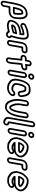

<svg xmlns="http://www.w3.org/2000/svg" viewBox="2218 -3028 1028 5503"><g transform="rotate(90 2731.5 -276.0)"><path d="M391 -170 398 -211V-213C402 -255 406 -302 404 -340C405 -372 396 -393 387 -411C385 -415 381 -421 380 -422C379 -423 364 -430 363 -430C356 -430 351 -430 343 -429L330 -427C319 -425 300 -421 291 -415L280 -408C249 -387 235 -352 227 -334L220 -320C219 -319 219 -317 219 -316C204 -265 187 -214 177 -158C174 -144 184 -133 197 -133H309C328 -133 385 -137 391 -170ZM232 -183C242 -224 255 -267 267 -308L272 -319C295 -360 292 -369 330 -377L342 -379C350 -363 353 -351 354 -330C356 -295 352 -253 348 -210L344 -186C337 -185 327 -184 317 -183ZM82 168C63 168 49 151 52 131L97 -126C108 -189 126 -245 141 -303C150 -334 161 -357 174 -380C191 -407 201 -426 217 -442C243 -468 279 -488 321 -496C337 -499 354 -503 374 -503C429 -503 452 -470 466 -426C487 -371 480 -259 466 -180C459 -141 454 -135 436 -114C421 -96 394 -77 368 -70C354 -67 339 -65 327 -63L308 -61C299 -60 292 -60 283 -60H184C169 -60 156 -46 154 -35L125 131C122 151 101 168 82 168ZM73 218C121 218 167 178 175 131L200 -10H274C284 -10 293 -10 303 -11L324 -13C388 -19 437 -41 473 -87C494 -112 508 -137 516 -180C519 -197 521 -211 522 -222C530 -304 538 -386 514 -450C498 -499 464 -553 383 -553C361 -553 340 -550 319 -545C268 -535 219 -509 184 -474C159 -450 146 -425 131 -400C114 -371 102 -343 92 -307C77 -249 59 -194 47 -126L2 131C-6 178 25 218 73 218Z M1054 -345 1041 -272C1034 -231 1017 -184 1007 -145L1001 -123C999 -115 995 -108 994 -100L990 -78C988 -68 994 -59 1002 -55C1017 -49 1027 -31 1019 -11C1012 5 989 21 969 16C941 9 916 -7 912 -28C910 -38 902 -44 892 -44C876 -44 865 -37 865 -37L828 -27C800 -19 765 -15 729 -12C708 -10 688 -14 667 -18C614 -31 586 -49 603 -104C616 -146 628 -176 647 -198C647 -199 648 -200 648 -200C669 -228 695 -254 724 -267C749 -278 772 -290 795 -295C833 -302 862 -312 895 -316C907 -318 918 -320 923 -320H929C933 -320 937 -320 942 -318C942 -318 973 -302 980 -341L981 -348C989 -378 988 -400 989 -420C990 -439 986 -462 966 -462H963C938 -462 929 -458 910 -456C882 -456 855 -445 840 -441C821 -436 807 -429 798 -426C793 -425 789 -424 786 -422C771 -413 749 -404 729 -398C694 -391 677 -423 698 -452C707 -464 713 -464 741 -475C746 -477 750 -478 755 -481C765 -487 775 -490 787 -495L803 -501C835 -515 876 -523 914 -529C936 -529 959 -535 972 -535H991C1076 -535 1069 -430 1054 -345ZM938 -410C937 -397 937 -383 936 -370H932C921 -370 911 -369 896 -366C858 -361 826 -349 793 -343C759 -336 733 -321 710 -311C668 -292 635 -261 609 -225C581 -191 568 -152 555 -110C527 -18 590 17 648 31C667 36 692 42 725 38C761 35 799 31 833 21L870 11C886 39 913 57 949 64C998 76 1048 43 1065 1C1082 -41 1066 -75 1042 -93C1044 -102 1048 -110 1050 -119L1055 -139C1057 -146 1060 -154 1062 -161C1071 -193 1084 -233 1091 -272L1104 -344C1115 -389 1115 -438 1112 -473C1108 -529 1075 -585 1000 -585H981C958 -585 933 -579 920 -579C910 -579 902 -577 889 -575C857 -571 821 -560 790 -547L777 -541C762 -536 750 -532 734 -523C711 -515 683 -508 659 -476C624 -429 637 -379 671 -358C711 -333 762 -355 802 -378C820 -383 834 -390 845 -393C867 -399 887 -406 903 -406C915 -406 924 -408 938 -410ZM928 -249C924 -248 921 -247 917 -247H912C903 -247 880 -243 871 -240C857 -235 839 -232 820 -227L800 -224C776 -219 757 -206 745 -201C722 -191 711 -171 704 -162C689 -145 685 -131 681 -116C674 -92 698 -84 721 -84H730C741 -84 751 -86 760 -87C786 -87 806 -93 820 -97L838 -102C841 -103 852 -106 856 -107L870 -111C884 -115 895 -119 912 -124C922 -127 930 -136 933 -145C940 -169 949 -191 954 -218C954 -218 977 -264 928 -249ZM741 -134C747 -141 757 -155 760 -157C776 -165 792 -172 801 -174L821 -178C844 -182 869 -191 898 -196C895 -187 894 -178 890 -167C881 -164 874 -163 864 -159L850 -155C846 -154 839 -152 832 -150L816 -145C797 -142 780 -137 768 -137C759 -137 752 -135 741 -134Z M1249 -50C1245 -29 1226 -13 1206 -13C1186 -13 1172 -29 1176 -50L1233 -376C1244 -440 1269 -474 1307 -489C1323 -495 1349 -501 1365 -501H1427C1446 -501 1461 -483 1458 -464C1455 -445 1433 -428 1414 -428H1352C1348 -428 1345 -427 1341 -426C1316 -425 1311 -402 1306 -376ZM1299 -50 1356 -376C1356 -377 1357 -377 1357 -378H1406C1453 -378 1500 -416 1508 -464C1516 -511 1483 -551 1436 -551H1374C1347 -551 1317 -543 1296 -535C1230 -509 1196 -448 1183 -376L1126 -50C1118 -2 1149 37 1197 37C1245 37 1291 -2 1299 -50Z M1763 -109 1747 -19C1744 0 1724 18 1705 18C1686 18 1671 0 1674 -19L1689 -102C1692 -120 1691 -132 1692 -140C1696 -161 1696 -192 1698 -211C1704 -269 1708 -319 1718 -378C1721 -393 1708 -403 1697 -403H1633C1613 -403 1600 -420 1603 -440C1606 -459 1626 -476 1646 -476H1710C1725 -476 1737 -490 1739 -501L1754 -584C1757 -603 1777 -620 1797 -620C1817 -620 1830 -603 1827 -584L1813 -506C1810 -491 1823 -481 1834 -481C1849 -481 1861 -486 1868 -488C1879 -491 1888 -493 1899 -494L1911 -496C1922 -497 1930 -494 1936 -489C1959 -469 1938 -429 1907 -424L1897 -422C1862 -417 1850 -411 1818 -407C1805 -405 1793 -393 1791 -382C1780 -321 1778 -269 1772 -216C1768 -178 1765 -143 1763 -109ZM1814 -136C1817 -151 1817 -166 1818 -171C1821 -189 1822 -205 1823 -220C1828 -268 1831 -310 1838 -360C1860 -363 1880 -369 1896 -372L1907 -374C1930 -378 1952 -390 1969 -408C2028 -471 1987 -558 1912 -546L1900 -544C1891 -543 1881 -541 1869 -538L1877 -584C1885 -631 1853 -670 1806 -670C1759 -670 1712 -631 1704 -584L1694 -526H1655C1608 -526 1561 -488 1553 -440C1545 -393 1576 -353 1624 -353H1664C1656 -302 1653 -255 1648 -207C1646 -189 1647 -178 1645 -168C1643 -159 1642 -151 1642 -142C1639 -125 1640 -109 1639 -102L1624 -19C1616 28 1649 68 1696 68C1744 68 1789 28 1797 -19L1813 -110C1815 -121 1814 -133 1814 -136Z M2094 -450C2097 -469 2117 -486 2137 -486C2157 -486 2170 -469 2167 -450L2100 -67C2097 -47 2076 -30 2057 -30C2038 -30 2024 -47 2027 -67ZM2044 -450 1977 -67C1969 -20 2000 20 2048 20C2096 20 2142 -20 2150 -67L2217 -450C2225 -497 2193 -536 2146 -536C2099 -536 2052 -497 2044 -450ZM2137 -659C2141 -679 2159 -695 2180 -695C2202 -695 2217 -677 2213 -656C2209 -636 2191 -620 2170 -620C2149 -620 2133 -639 2137 -659ZM2087 -659C2078 -610 2113 -570 2161 -570C2208 -570 2255 -608 2263 -656C2272 -705 2238 -745 2189 -745C2142 -745 2095 -707 2087 -659Z M2316 -366C2332 -432 2361 -487 2394 -530C2425 -568 2456 -588 2520 -588H2565C2614 -588 2644 -568 2662 -542C2676 -517 2691 -493 2694 -468C2698 -438 2705 -415 2708 -392L2712 -370C2719 -324 2645 -301 2638 -347L2635 -365C2635 -376 2632 -380 2632 -382C2631 -400 2627 -410 2625 -420C2623 -430 2623 -441 2620 -450L2617 -460C2611 -478 2595 -515 2552 -515H2507C2500 -515 2493 -515 2486 -514C2479 -514 2475 -512 2470 -509C2464 -505 2455 -500 2451 -493C2439 -475 2423 -453 2412 -431C2390 -391 2384 -348 2374 -310C2374 -309 2373 -308 2373 -308L2365 -259C2357 -216 2358 -165 2389 -141L2410 -125C2426 -114 2436 -110 2450 -102C2451 -101 2453 -100 2454 -100L2467 -96C2471 -95 2476 -94 2480 -93L2492 -91C2497 -90 2501 -90 2505 -90H2535C2546 -90 2560 -96 2566 -97C2572 -97 2576 -99 2580 -101L2591 -108C2606 -117 2615 -129 2620 -134C2632 -147 2655 -159 2673 -145C2686 -135 2689 -113 2674 -95L2666 -86C2648 -65 2629 -51 2602 -37C2584 -28 2576 -26 2563 -23C2550 -18 2538 -17 2522 -17H2492C2486 -17 2479 -18 2472 -19L2453 -21C2431 -25 2412 -32 2396 -41L2382 -49C2370 -55 2350 -72 2338 -80C2311 -98 2294 -133 2290 -172C2288 -198 2286 -229 2291 -258L2296 -283C2301 -314 2309 -336 2316 -366ZM2544 -140H2514C2513 -140 2511 -141 2509 -141L2496 -143L2488 -144L2478 -147C2465 -154 2457 -158 2445 -167L2425 -182C2414 -192 2408 -221 2415 -259L2423 -307C2433 -346 2442 -388 2457 -415C2466 -433 2475 -447 2487 -465H2498H2543C2560 -465 2558 -457 2568 -436C2579 -401 2583 -365 2588 -331C2591 -309 2603 -291 2622 -281C2684 -247 2774 -310 2762 -386L2759 -406C2756 -434 2747 -459 2744 -482C2740 -520 2720 -552 2706 -573C2682 -610 2637 -638 2573 -638H2528C2450 -638 2397 -607 2356 -556C2300 -484 2265 -393 2246 -283L2241 -258C2235 -221 2237 -187 2239 -160C2244 -111 2264 -66 2304 -38C2317 -27 2337 -13 2352 -5L2366 3C2385 14 2411 26 2438 29L2457 31C2464 32 2475 33 2483 33H2513C2533 33 2551 31 2571 24C2587 22 2603 15 2619 7C2651 -9 2679 -30 2703 -58L2711 -67C2748 -111 2739 -164 2708 -187C2671 -215 2614 -199 2584 -163C2573 -151 2573 -151 2565 -146C2558 -145 2550 -140 2544 -140Z M3088 -31C3091 -31 3085 -32 3088 -33C3122 -49 3139 -84 3150 -102C3164 -125 3175 -161 3182 -181C3190 -203 3206 -267 3210 -290L3246 -496C3249 -515 3271 -533 3290 -533C3309 -533 3322 -515 3319 -496L3283 -287C3274 -237 3251 -167 3235 -124C3213 -66 3183 -20 3143 11C3120 31 3088 46 3053 43H3051C2985 43 2957 15 2929 -24C2920 -36 2916 -51 2906 -72C2895 -96 2888 -120 2880 -148C2871 -178 2870 -210 2868 -250C2867 -286 2870 -325 2877 -366L2901 -507C2904 -526 2924 -543 2944 -543C2964 -543 2977 -526 2974 -507L2950 -366C2939 -306 2941 -249 2947 -202C2948 -192 2949 -186 2951 -178L2959 -154C2967 -128 2977 -102 2989 -77C2990 -76 2990 -74 2991 -73L3008 -53C3014 -46 3019 -39 3026 -37C3033 -35 3045 -31 3056 -31C3083 -27 3059 -28 3088 -31ZM3067 -81C3064 -81 3061 -81 3054 -83C3053 -84 3051 -87 3049 -89L3034 -107C3024 -128 3015 -152 3007 -176L3000 -200C2999 -203 2997 -208 2997 -215C2995 -239 2994 -249 2992 -277C2990 -302 2994 -334 3000 -366L3024 -507C3032 -554 3000 -593 2953 -593C2906 -593 2859 -554 2851 -507L2827 -366C2819 -322 2816 -280 2817 -240C2819 -199 2820 -163 2831 -126C2839 -97 2847 -73 2859 -46C2867 -29 2872 -9 2886 10C2916 52 2959 93 3042 93C3093 97 3139 74 3171 47C3221 8 3258 -48 3283 -114C3300 -160 3323 -230 3333 -287L3369 -496C3377 -543 3347 -583 3299 -583C3252 -583 3204 -543 3196 -496L3160 -290C3157 -274 3139 -203 3134 -189C3127 -169 3114 -134 3107 -122C3097 -106 3086 -87 3077 -80C3073 -80 3071 -81 3067 -81Z M3502 -683C3506 -704 3525 -720 3545 -720C3565 -720 3579 -704 3575 -683L3460 -31C3457 -13 3458 -1 3469 6C3490 24 3541 23 3524 66C3518 82 3496 98 3476 94L3467 91C3438 83 3412 67 3397 47C3384 30 3380 9 3387 -31ZM3452 -683 3337 -31C3329 15 3332 53 3354 81C3373 107 3405 129 3445 139L3455 142C3503 156 3555 117 3571 77C3592 25 3563 -16 3525 -26C3520 -27 3517 -30 3511 -30H3510V-31L3625 -683C3633 -731 3602 -770 3554 -770C3506 -770 3460 -731 3452 -683Z M3766 -450C3769 -469 3789 -486 3809 -486C3829 -486 3842 -469 3839 -450L3772 -67C3769 -47 3748 -30 3729 -30C3710 -30 3696 -47 3699 -67ZM3716 -450 3649 -67C3641 -20 3672 20 3720 20C3768 20 3814 -20 3822 -67L3889 -450C3897 -497 3865 -536 3818 -536C3771 -536 3724 -497 3716 -450ZM3809 -659C3813 -679 3831 -695 3852 -695C3874 -695 3889 -677 3885 -656C3881 -636 3863 -620 3842 -620C3821 -620 3805 -639 3809 -659ZM3759 -659C3750 -610 3785 -570 3833 -570C3880 -570 3927 -608 3935 -656C3944 -705 3910 -745 3861 -745C3814 -745 3767 -707 3759 -659Z M4073 -281H4257C4279 -281 4329 -279 4355 -314C4361 -322 4369 -329 4367 -343C4364 -363 4355 -378 4346 -386L4329 -401C4323 -408 4318 -412 4313 -417C4298 -432 4287 -433 4279 -436L4263 -443C4247 -449 4238 -455 4220 -457L4199 -459C4193 -460 4189 -460 4184 -460H4171C4167 -460 4163 -459 4159 -457C4123 -441 4103 -405 4090 -389C4070 -364 4061 -336 4053 -310C4050 -300 4050 -281 4073 -281ZM4111 -331C4116 -343 4121 -353 4127 -361C4143 -380 4158 -402 4169 -410H4175C4178 -410 4182 -409 4185 -409L4205 -407C4217 -405 4225 -400 4238 -395L4252 -390C4263 -385 4272 -380 4272 -380C4278 -373 4285 -367 4290 -362L4307 -347C4310 -344 4312 -341 4314 -337C4306 -333 4283 -331 4265 -331ZM4184 -145C4167 -145 4160 -151 4150 -158H4235C4248 -158 4261 -159 4273 -160C4262 -154 4253 -146 4241 -144H4199C4198 -144 4190 -145 4184 -145ZM4336 -173C4382 -186 4418 -210 4447 -247C4471 -276 4495 -315 4492 -368C4490 -425 4459 -463 4426 -494C4412 -509 4392 -529 4367 -540L4351 -548C4342 -552 4335 -555 4324 -559C4295 -571 4255 -583 4208 -583H4189C4171 -583 4153 -579 4135 -572C4072 -548 4033 -496 3997 -455C3957 -406 3933 -344 3920 -271C3911 -253 3907 -229 3914 -205C3920 -131 3940 -74 3996 -35C4032 -12 4069 28 4147 28C4154 29 4163 29 4169 29H4211C4265 29 4303 6 4334 -12C4356 -24 4378 -43 4389 -71C4409 -124 4379 -166 4336 -173ZM4157 -22C4098 -22 4071 -52 4029 -79C3985 -109 3969 -150 3964 -220C3963 -229 3959 -236 3961 -245C3962 -252 3968 -260 3969 -267C3981 -333 4004 -389 4034 -427C4072 -471 4103 -509 4146 -526C4158 -531 4170 -533 4180 -533H4199C4238 -533 4269 -524 4298 -512C4306 -508 4314 -506 4322 -502L4339 -494C4362 -483 4385 -456 4404 -438C4425 -419 4440 -390 4441 -356C4444 -321 4430 -299 4409 -273C4389 -248 4366 -231 4337 -223C4307 -214 4281 -208 4244 -208H4079C4079 -208 4037 -212 4050 -172C4051 -168 4054 -164 4056 -161L4063 -152C4077 -136 4093 -131 4107 -122C4118 -114 4126 -109 4138 -102C4139 -101 4142 -100 4143 -100L4154 -97C4165 -94 4181 -94 4191 -94H4233C4238 -94 4243 -95 4247 -96C4253 -96 4259 -98 4263 -100C4280 -110 4294 -120 4306 -123C4335 -130 4351 -106 4342 -81C4337 -69 4330 -62 4316 -55C4283 -38 4262 -21 4220 -21H4178C4174 -21 4165 -22 4157 -22Z M4613 -50C4609 -29 4590 -13 4570 -13C4550 -13 4536 -29 4540 -50L4597 -376C4608 -440 4633 -474 4671 -489C4687 -495 4713 -501 4729 -501H4791C4810 -501 4825 -483 4822 -464C4819 -445 4797 -428 4778 -428H4716C4712 -428 4709 -427 4705 -426C4680 -425 4675 -402 4670 -376ZM4663 -50 4720 -376C4720 -377 4721 -377 4721 -378H4770C4817 -378 4864 -416 4872 -464C4880 -511 4847 -551 4800 -551H4738C4711 -551 4681 -543 4660 -535C4594 -509 4560 -448 4547 -376L4490 -50C4482 -2 4513 37 4561 37C4609 37 4655 -2 4663 -50Z M5044 -281H5228C5250 -281 5300 -279 5326 -314C5332 -322 5340 -329 5338 -343C5335 -363 5326 -378 5317 -386L5300 -401C5294 -408 5289 -412 5284 -417C5269 -432 5258 -433 5250 -436L5234 -443C5218 -449 5209 -455 5191 -457L5170 -459C5164 -460 5160 -460 5155 -460H5142C5138 -460 5134 -459 5130 -457C5094 -441 5074 -405 5061 -389C5041 -364 5032 -336 5024 -310C5021 -300 5021 -281 5044 -281ZM5082 -331C5087 -343 5092 -353 5098 -361C5114 -380 5129 -402 5140 -410H5146C5149 -410 5153 -409 5156 -409L5176 -407C5188 -405 5196 -400 5209 -395L5223 -390C5234 -385 5243 -380 5243 -380C5249 -373 5256 -367 5261 -362L5278 -347C5281 -344 5283 -341 5285 -337C5277 -333 5254 -331 5236 -331ZM5155 -145C5138 -145 5131 -151 5121 -158H5206C5219 -158 5232 -159 5244 -160C5233 -154 5224 -146 5212 -144H5170C5169 -144 5161 -145 5155 -145ZM5307 -173C5353 -186 5389 -210 5418 -247C5442 -276 5466 -315 5463 -368C5461 -425 5430 -463 5397 -494C5383 -509 5363 -529 5338 -540L5322 -548C5313 -552 5306 -555 5295 -559C5266 -571 5226 -583 5179 -583H5160C5142 -583 5124 -579 5106 -572C5043 -548 5004 -496 4968 -455C4928 -406 4904 -344 4891 -271C4882 -253 4878 -229 4885 -205C4891 -131 4911 -74 4967 -35C5003 -12 5040 28 5118 28C5125 29 5134 29 5140 29H5182C5236 29 5274 6 5305 -12C5327 -24 5349 -43 5360 -71C5380 -124 5350 -166 5307 -173ZM5128 -22C5069 -22 5042 -52 5000 -79C4956 -109 4940 -150 4935 -220C4934 -229 4930 -236 4932 -245C4933 -252 4939 -260 4940 -267C4952 -333 4975 -389 5005 -427C5043 -471 5074 -509 5117 -526C5129 -531 5141 -533 5151 -533H5170C5209 -533 5240 -524 5269 -512C5277 -508 5285 -506 5293 -502L5310 -494C5333 -483 5356 -456 5375 -438C5396 -419 5411 -390 5412 -356C5415 -321 5401 -299 5380 -273C5360 -248 5337 -231 5308 -223C5278 -214 5252 -208 5215 -208H5050C5050 -208 5008 -212 5021 -172C5022 -168 5025 -164 5027 -161L5034 -152C5048 -136 5064 -131 5078 -122C5089 -114 5097 -109 5109 -102C5110 -101 5113 -100 5114 -100L5125 -97C5136 -94 5152 -94 5162 -94H5204C5209 -94 5214 -95 5218 -96C5224 -96 5230 -98 5234 -100C5251 -110 5265 -120 5277 -123C5306 -130 5322 -106 5313 -81C5308 -69 5301 -62 5287 -55C5254 -38 5233 -21 5191 -21H5149C5145 -21 5136 -22 5128 -22Z"/></g></svg>

Font: Blanket
Style: BdOutlineObl
Weight: 700
Foundry: Cannot Into Space Fonts
Version: Version 0.9